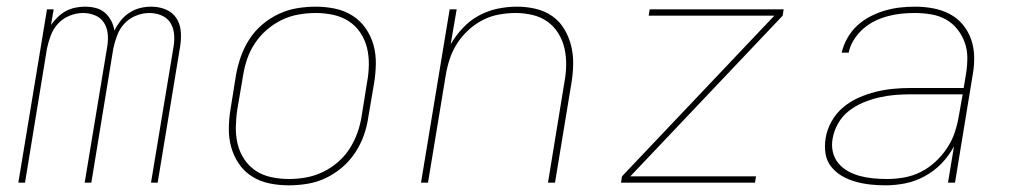

<svg xmlns="http://www.w3.org/2000/svg" viewBox="-20 -548 3040 576"><path d="M35 0 121 -520H141L133 -473Q142 -486 153.5 -497Q165 -508 178 -515Q191 -522 206 -525Q221 -528 235 -528Q252 -528 267.5 -524Q283 -520 294.5 -510Q306 -500 313.5 -486Q321 -472 323 -456Q331 -472 342 -486Q353 -500 368.5 -510Q384 -520 400.5 -524Q417 -528 434 -528Q457 -528 477.5 -519.5Q498 -511 509.5 -493Q521 -475 522.5 -452Q524 -429 520 -406L453 0H433L501 -410Q504 -429 502 -447.5Q500 -466 490.5 -480.5Q481 -495 464 -502Q447 -509 428 -509Q408 -509 388 -501Q368 -493 353.5 -477.5Q339 -462 331.5 -442Q324 -422 320 -403L254 0H234L302 -410Q305 -429 303 -447.5Q301 -466 291.5 -480.5Q282 -495 265 -502Q248 -509 229 -509Q209 -509 189 -501Q169 -493 154.5 -477.5Q140 -462 132.5 -442Q125 -422 121 -403L55 0Z M846 8Q816 8 787.5 2Q759 -4 735.5 -19Q712 -34 696.5 -57Q681 -80 673.5 -107Q666 -134 666.5 -164Q667 -194 672 -223L688 -323Q693 -351 702.5 -378Q712 -405 728 -430Q744 -455 767 -474.5Q790 -494 817 -506.5Q844 -519 872 -523.5Q900 -528 927 -528Q957 -528 985.5 -522Q1014 -516 1037.5 -501Q1061 -486 1077 -463Q1093 -440 1100.5 -413Q1108 -386 1107.5 -356Q1107 -326 1102 -297L1085 -197Q1081 -169 1071.5 -142Q1062 -115 1045.5 -90Q1029 -65 1006 -45.5Q983 -26 956.5 -13.5Q930 -1 901.5 3.5Q873 8 846 8ZM847 -11Q872 -11 897.5 -15.5Q923 -20 947.5 -31.5Q972 -43 993 -61Q1014 -79 1028.5 -101.5Q1043 -124 1052 -149Q1061 -174 1065 -200L1081 -300Q1086 -326 1086.5 -353Q1087 -380 1081 -404.5Q1075 -429 1061 -450Q1047 -471 1026 -484.5Q1005 -498 979.5 -503.5Q954 -509 927 -509Q902 -509 876 -504.5Q850 -500 826 -488.5Q802 -477 781 -459Q760 -441 745 -418.5Q730 -396 721.5 -371Q713 -346 709 -320L692 -220Q688 -194 687.5 -167Q687 -140 693 -115.5Q699 -91 713 -70Q727 -49 747.5 -35.5Q768 -22 794 -16.5Q820 -11 847 -11Z M1243 0 1329 -520H1350L1332 -415Q1347 -441 1368.5 -464Q1390 -487 1417 -501.5Q1444 -516 1473 -522Q1502 -528 1531 -528Q1560 -528 1587.5 -521.5Q1615 -515 1637 -499.5Q1659 -484 1673 -460.5Q1687 -437 1693.5 -410.5Q1700 -384 1699.5 -355Q1699 -326 1694 -297L1645 0H1624L1673 -300Q1678 -326 1678.5 -352Q1679 -378 1673.5 -402.5Q1668 -427 1655 -448Q1642 -469 1622.5 -483Q1603 -497 1578 -503Q1553 -509 1527 -509Q1503 -509 1477.5 -504.5Q1452 -500 1428.5 -488Q1405 -476 1385 -457.5Q1365 -439 1351 -417Q1337 -395 1329 -370.5Q1321 -346 1317 -321L1264 0Z M1843 0 1846 -19 2303 -501H1926L1929 -520H2331L2328 -501L1871 -19H2248L2245 0Z M2637 8Q2613 8 2590.5 5.5Q2568 3 2546.5 -3Q2525 -9 2506 -20Q2487 -31 2473.5 -48Q2460 -65 2456.5 -87.5Q2453 -110 2457 -134Q2461 -159 2474.5 -183.5Q2488 -208 2509.5 -226Q2531 -244 2556 -255Q2581 -266 2607 -272.5Q2633 -279 2659 -281.5Q2685 -284 2711 -284H2871L2878 -326Q2882 -350 2882 -374.5Q2882 -399 2874 -421Q2866 -443 2851.5 -461Q2837 -479 2817 -490Q2797 -501 2773 -505Q2749 -509 2724 -509Q2704 -509 2684 -507Q2664 -505 2643.5 -499.5Q2623 -494 2604.5 -485Q2586 -476 2569.5 -461.5Q2553 -447 2541.5 -428.5Q2530 -410 2526 -390H2505Q2510 -412 2522 -433.5Q2534 -455 2552 -471.5Q2570 -488 2591.5 -499Q2613 -510 2635.5 -516.5Q2658 -523 2680.5 -525.5Q2703 -528 2726 -528Q2753 -528 2779.5 -523Q2806 -518 2829 -506Q2852 -494 2868.5 -474Q2885 -454 2893.5 -429.5Q2902 -405 2902.5 -377.5Q2903 -350 2898 -323L2845 0H2824L2842 -109Q2827 -81 2805 -58Q2783 -35 2754.5 -19.5Q2726 -4 2696 2Q2666 8 2637 8ZM2641 -11Q2666 -11 2692 -15.5Q2718 -20 2742 -32Q2766 -44 2786.5 -63Q2807 -82 2822 -105Q2837 -128 2845 -153Q2853 -178 2857 -203L2868 -265H2711Q2688 -265 2664 -263Q2640 -261 2616.5 -255.5Q2593 -250 2570 -240.5Q2547 -231 2527 -215.5Q2507 -200 2494.5 -178Q2482 -156 2478 -133Q2474 -112 2478.5 -92.5Q2483 -73 2495 -58.5Q2507 -44 2524 -34.5Q2541 -25 2560 -20Q2579 -15 2599.5 -13Q2620 -11 2641 -11Z"/></svg>

Font: Iosevka Thin Extended Oblique
Style: Regular
Weight: 100
Width: 7
Italic angle: -9°
Monospace: yes
Designer: Belleve Invis
Foundry: Belleve Invis
Version: Version 32.5.0; ttfautohint (v1.8.4)